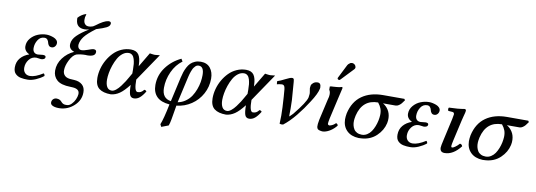

<svg xmlns="http://www.w3.org/2000/svg" viewBox="-66 -1146 5102 1826"><g transform="rotate(10 2484.5 -232.5)"><path d="M152.8 -95.2Q152.8 -64.5 170.7 -45.7Q188.5 -26.9 219.2 -26.9Q269.5 -26.9 344.2 -74.2Q356 -67.4 356 -50.8Q323.7 -24.9 281.7 -6.8Q239.7 11.2 203.1 11.2Q184.6 11.2 169.4 10Q154.3 8.8 137.5 5.4Q120.6 2 108.2 -4.9Q95.7 -11.7 85.2 -22Q74.7 -32.2 69.3 -47.9Q64 -63.5 64 -84Q64 -137.2 95 -173.6Q126 -210 178.2 -228Q127.9 -252.9 127.9 -298.8Q127.9 -342.3 156.7 -376Q185.5 -409.7 226.1 -425.8Q266.6 -441.9 309.1 -441.9Q323.7 -441.9 341.3 -438.2Q358.9 -434.6 377 -427.7Q395 -420.9 407 -408Q418.9 -395 418.9 -378.9Q418.9 -359.9 406.5 -345.5Q394 -331.1 375 -331.1Q356.9 -331.1 347.4 -343.3Q337.9 -355.5 335.2 -370.1Q332.5 -384.8 322.5 -397Q312.5 -409.2 293.9 -409.2Q253.9 -409.2 231 -373.3Q208 -337.4 208 -294.9Q208 -269.5 221.2 -255.4Q234.4 -241.2 258.8 -241.2Q266.6 -241.2 282.7 -243.7Q298.8 -246.1 307.1 -246.1Q335 -246.1 335 -230Q335 -216.3 323.2 -209.7Q311.5 -203.1 295.9 -203.1Q288.6 -203.1 273.4 -206.1Q258.3 -209 250 -209Q207 -209 179.9 -174.1Q152.8 -139.2 152.8 -95.2Z M704.1 64.9Q706.1 37.6 688.5 23.9Q670.9 10.3 636.7 8.8Q629.9 7.8 616.7 7.8Q525.9 6.3 486.3 -28.8Q446.8 -64 446.8 -120.1Q446.8 -186.5 488.8 -242.2Q530.8 -297.9 594.7 -326.2Q539.6 -344.7 543.9 -395Q546.9 -438.5 586.4 -477.5Q626 -516.6 698.7 -561Q675.3 -554.2 653.8 -554.2Q574.2 -554.2 568.8 -631.8Q567.9 -637.7 567.9 -649.9Q581.1 -666 600.3 -679Q619.6 -691.9 637.7 -698.2H647Q643.6 -688 638.7 -668Q637.7 -658.2 637.7 -644Q638.2 -618.7 650.4 -604.5Q662.6 -590.3 678.7 -588.9Q680.2 -588.9 684.1 -588.4Q688 -587.9 689.9 -587.9Q706.1 -587.9 729 -596.2Q731 -597.7 738 -601.8Q745.1 -606 749 -608.9Q822.8 -665.5 863.8 -669.9Q865.2 -670.4 866.7 -670.4Q868.2 -670.4 870.1 -670.2Q872.1 -669.9 873 -669.9Q892.6 -668.5 891.1 -647.9Q891.1 -646 889.6 -643.1Q886.7 -625 858.2 -610.4Q829.6 -595.7 762.7 -575.2Q685.1 -517.1 656.5 -479.5Q627.9 -441.9 623 -402.8Q621.6 -378.9 632.3 -366.5Q643.1 -354 658.7 -354Q682.6 -354 719.2 -367.7Q755.9 -381.3 767.1 -382.8H778.8Q801.3 -379.9 799.8 -358.9Q799.8 -314.9 720.7 -314.9Q715.8 -315.9 708 -315.9Q657.2 -315.9 617.7 -304.2Q583.5 -288.6 556.6 -234.9Q529.8 -181.2 529.8 -138.2Q528.8 -105 550.3 -84.7Q571.8 -64.5 622.1 -64Q633.8 -64 639.6 -63Q689.9 -60.5 719.2 -34.4Q748.5 -8.3 748 39.1Q748 114.7 688.7 168.9Q629.4 223.1 551.8 226.1H535.6Q501.5 225.1 480.7 214.1Q460 203.1 461.9 182.1Q463.4 163.6 476.3 151.9Q489.3 140.1 508.8 140.1Q514.2 140.1 516.1 141.1Q535.2 142.1 550.8 155.8Q551.3 156.2 554.4 159.7Q557.6 163.1 558.6 164.1Q559.6 165 562.5 168Q565.4 170.9 566.9 172.1Q568.4 173.3 571.5 175.5Q574.7 177.7 577.1 178.7Q579.6 179.7 583 181.2Q586.4 182.6 590.1 183.1Q593.8 183.6 597.7 184.1H616.7Q638.2 182.6 658.4 162.1Q678.7 141.6 690.4 115Q702.1 88.4 704.1 64.9Z M1151.9 -179.2 1174.8 -219.2V-256.8Q1174.8 -287.6 1172.4 -311Q1169.9 -334.5 1163.3 -357.4Q1156.7 -380.4 1142.8 -393.1Q1128.9 -405.8 1108.4 -405.8Q1077.6 -405.8 1050.5 -384.8Q1023.4 -363.8 1005.1 -331.5Q986.8 -299.3 973.4 -260.3Q960 -221.2 953.9 -185.3Q947.8 -149.4 947.8 -121.1Q947.8 -76.7 962.9 -50.8Q978 -24.9 1009.8 -24.9Q1027.8 -24.9 1049.8 -42.2Q1071.8 -59.6 1092.3 -87.2Q1112.8 -114.7 1126.7 -136.5Q1140.6 -158.2 1151.9 -179.2ZM1122.6 -441.9Q1175.3 -441.9 1197.8 -409.4Q1220.2 -377 1221.7 -312L1222.7 -297.9L1305.7 -437Q1311.5 -436 1324 -434.3Q1336.4 -432.6 1341.8 -432.1L1355.5 -431.2Q1362.8 -431.2 1379.4 -433.6Q1396 -436 1402.8 -436L1221.7 -168.9Q1221.7 -54.2 1254.4 -54.2Q1272 -54.2 1285.4 -61Q1298.8 -67.9 1314.5 -86.9Q1329.6 -85.4 1336.4 -74.2Q1311 -31.7 1285.4 -10.3Q1259.8 11.2 1229.5 11.2Q1199.2 11.2 1189 -17.1Q1178.7 -45.4 1178.7 -109.9Q1129.9 -46.9 1090.3 -19.8Q1050.8 7.3 1006.8 11.2Q933.1 11.2 893.8 -19Q854.5 -49.3 854.5 -121.1Q854.5 -165 866.7 -210.7Q878.9 -256.3 902.6 -297.6Q926.3 -338.9 958.3 -371.3Q990.2 -403.8 1033 -422.9Q1075.7 -441.9 1122.6 -441.9Z M1696.8 -248 1646.5 -24.9Q1687 -32.2 1720.5 -55.9Q1753.9 -79.6 1774.7 -110.8Q1795.4 -142.1 1809.6 -179.9Q1823.7 -217.8 1829.6 -252.7Q1835.4 -287.6 1835.4 -319.8Q1835.4 -402.8 1784.7 -402.8Q1775.4 -402.8 1766.8 -399.4Q1758.3 -396 1751.5 -388.4Q1744.6 -380.9 1738.8 -373.3Q1732.9 -365.7 1727.8 -353.5Q1722.7 -341.3 1719 -332Q1715.3 -322.8 1711.4 -308.6Q1707.5 -294.4 1705.6 -286.6Q1703.6 -278.8 1700.7 -265.4Q1697.8 -252 1696.8 -248ZM1601.6 207 1533.7 232.9 1521.5 209Q1544.4 154.3 1573.7 8.8Q1490.7 2.4 1450.2 -38.6Q1409.7 -79.6 1409.7 -150.9Q1409.7 -244.6 1465.6 -320.8Q1521.5 -397 1610.4 -439L1625.5 -414.1Q1564 -369.6 1529.3 -293.7Q1494.6 -217.8 1494.6 -138.2Q1494.6 -36.6 1581.5 -23.9L1634.8 -261.2Q1641.6 -291 1649.2 -314.2Q1656.7 -337.4 1669.9 -362.8Q1683.1 -388.2 1699.7 -404.8Q1716.3 -421.4 1741.5 -432.1Q1766.6 -442.9 1797.4 -442.9Q1857.9 -442.9 1889.6 -403.1Q1921.4 -363.3 1921.4 -300.8Q1921.4 -222.2 1884.5 -154.1Q1847.7 -85.9 1783.4 -42.7Q1719.2 0.5 1640.6 8.8L1617.7 144Q1610.8 183.6 1601.6 207Z M2264.6 -179.2 2287.6 -219.2V-256.8Q2287.6 -287.6 2285.2 -311Q2282.7 -334.5 2276.1 -357.4Q2269.5 -380.4 2255.6 -393.1Q2241.7 -405.8 2221.2 -405.8Q2190.4 -405.8 2163.3 -384.8Q2136.2 -363.8 2117.9 -331.5Q2099.6 -299.3 2086.2 -260.3Q2072.8 -221.2 2066.7 -185.3Q2060.5 -149.4 2060.5 -121.1Q2060.5 -76.7 2075.7 -50.8Q2090.8 -24.9 2122.6 -24.9Q2140.6 -24.9 2162.6 -42.2Q2184.6 -59.6 2205.1 -87.2Q2225.6 -114.7 2239.5 -136.5Q2253.4 -158.2 2264.6 -179.2ZM2235.4 -441.9Q2288.1 -441.9 2310.5 -409.4Q2333 -377 2334.5 -312L2335.4 -297.9L2418.5 -437Q2424.3 -436 2436.8 -434.3Q2449.2 -432.6 2454.6 -432.1L2468.3 -431.2Q2475.6 -431.2 2492.2 -433.6Q2508.8 -436 2515.6 -436L2334.5 -168.9Q2334.5 -54.2 2367.2 -54.2Q2384.8 -54.2 2398.2 -61Q2411.6 -67.9 2427.2 -86.9Q2442.4 -85.4 2449.2 -74.2Q2423.8 -31.7 2398.2 -10.3Q2372.6 11.2 2342.3 11.2Q2312 11.2 2301.8 -17.1Q2291.5 -45.4 2291.5 -109.9Q2242.7 -46.9 2203.1 -19.8Q2163.6 7.3 2119.6 11.2Q2045.9 11.2 2006.6 -19Q1967.3 -49.3 1967.3 -121.1Q1967.3 -165 1979.5 -210.7Q1991.7 -256.3 2015.4 -297.6Q2039.1 -338.9 2071 -371.3Q2103 -403.8 2145.8 -422.9Q2188.5 -441.9 2235.4 -441.9Z M2625.5 -324.2Q2622.6 -348.1 2615.5 -356.2Q2608.4 -364.3 2594.2 -365.2Q2590.8 -365.2 2586.4 -363.8Q2571.8 -363.8 2546.4 -356.9Q2543.5 -378.9 2544.4 -387.2Q2572.3 -395.5 2616.9 -418.7Q2661.6 -441.9 2679.2 -441.9Q2694.3 -441.9 2697.3 -429.2Q2698.2 -424.8 2700.2 -407.2Q2710.9 -281.7 2713.4 -232.9Q2716.8 -147 2714.4 -85.9Q2714.8 -84 2715.3 -80.8Q2715.8 -77.6 2716.3 -76.2Q2717.8 -77.6 2729.5 -88.9Q2741.2 -100.1 2748.5 -107.9Q2854.5 -238.3 2865.2 -286.1Q2866.2 -293.5 2869.1 -318.8V-329.1Q2868.7 -337.9 2865.7 -351.1Q2862.8 -364.3 2862.3 -372.1V-380.9Q2863.3 -388.2 2865.2 -401.9Q2870.1 -417.5 2886.5 -429.7Q2902.8 -441.9 2926.3 -441.9Q2958.5 -441.9 2958.5 -397Q2958.5 -391.1 2957.5 -388.2Q2947.8 -337.4 2891.1 -251Q2844.7 -176.8 2786.9 -105.7Q2729 -34.7 2671.4 9.8Q2665.5 11.2 2654.3 11.2Q2650.9 11.2 2637.2 7.8Q2641.6 -71.3 2637.2 -151.9Q2631.3 -266.1 2625.5 -324.2Z M3097.2 -123Q3088.9 -82 3089.8 -71.8Q3091.3 -61.5 3099.1 -60.1Q3106.4 -55.7 3121.1 -62Q3146 -70.8 3165 -90.8Q3182.1 -86.9 3184.1 -69.8Q3159.7 -39.1 3128.7 -18.6Q3097.7 2 3066.9 7.8Q3052.7 10.7 3037.1 7.8Q3015.1 4.9 3003.9 -4.9Q2996.6 -13.2 2995.1 -26.9Q2992.7 -45.9 3002 -94.2Q3002.9 -98.6 3004.9 -107.2Q3006.8 -115.7 3007.8 -120.1L3047.9 -295.9Q3050.8 -306.2 3055.2 -325.2Q3063 -368.7 3045.9 -393.1V-423.8Q3047.9 -424.3 3052 -425.3Q3056.2 -426.3 3058.1 -426.8Q3060.1 -426.8 3080.1 -428Q3100.1 -429.2 3109.9 -430.2Q3138.2 -431.6 3162.1 -439.9Q3168.5 -437 3167 -426.8Q3156.2 -386.2 3147 -340.8Q3143.1 -327.6 3142.1 -319.8ZM3191.9 -670.9Q3201.7 -682.1 3222.2 -680.2Q3234.4 -678.2 3243.4 -669.4Q3252.4 -660.6 3253.9 -649.9Q3254.9 -647 3254.9 -641.1Q3252.9 -631.8 3247.1 -626L3134.8 -507.8Q3127 -500 3123 -500Q3117.7 -500 3111.8 -503.7Q3106 -507.3 3106 -512.2V-513.2V-515.1Q3106 -515.6 3106.4 -517.1Q3106.9 -518.6 3106.9 -519Q3108.4 -523.4 3109.9 -524.9L3173.8 -651.9Q3180.2 -664.1 3191.9 -670.9Z M3424.8 -24.9Q3452.1 -24.9 3475.3 -39.6Q3498.5 -54.2 3513.9 -76.7Q3529.3 -99.1 3540.8 -128.2Q3552.2 -157.2 3557.9 -184.8Q3563.5 -212.4 3564.9 -237.8Q3566.4 -273.4 3556.6 -300.3Q3546.9 -327.1 3524.9 -354Q3374.5 -354 3335.9 -193.8Q3328.6 -158.2 3328.6 -143.1Q3327.6 -120.1 3332.3 -99.9Q3336.9 -79.6 3347.7 -62.3Q3358.4 -44.9 3378.2 -34.9Q3397.9 -24.9 3424.8 -24.9ZM3692.9 -354H3571.8Q3604 -335.4 3625 -302.5Q3646 -269.5 3647.9 -226.1Q3649.4 -202.1 3643.6 -174.8Q3627.9 -104.5 3571.3 -50.5Q3514.6 3.4 3430.7 9.8Q3416 11.2 3400.9 11.2Q3327.6 8.3 3285.9 -32.7Q3244.1 -73.7 3242.7 -141.1Q3242.7 -168.5 3248.5 -200.2Q3274.9 -316.4 3356 -373.8Q3437 -431.2 3559.6 -431.2H3764.6L3772.9 -418.9Q3757.3 -397 3748.3 -385.7Q3739.3 -374.5 3724.1 -364.3Q3709 -354 3692.9 -354Z M3848.1 -95.2Q3848.1 -64.5 3866 -45.7Q3883.8 -26.9 3914.6 -26.9Q3964.8 -26.9 4039.6 -74.2Q4051.3 -67.4 4051.3 -50.8Q4019 -24.9 3977.1 -6.8Q3935.1 11.2 3898.4 11.2Q3879.9 11.2 3864.7 10Q3849.6 8.8 3832.8 5.4Q3815.9 2 3803.5 -4.9Q3791 -11.7 3780.5 -22Q3770 -32.2 3764.6 -47.9Q3759.3 -63.5 3759.3 -84Q3759.3 -137.2 3790.3 -173.6Q3821.3 -210 3873.5 -228Q3823.2 -252.9 3823.2 -298.8Q3823.2 -342.3 3852.1 -376Q3880.9 -409.7 3921.4 -425.8Q3961.9 -441.9 4004.4 -441.9Q4019 -441.9 4036.6 -438.2Q4054.2 -434.6 4072.3 -427.7Q4090.3 -420.9 4102.3 -408Q4114.3 -395 4114.3 -378.9Q4114.3 -359.9 4101.8 -345.5Q4089.4 -331.1 4070.3 -331.1Q4052.2 -331.1 4042.7 -343.3Q4033.2 -355.5 4030.5 -370.1Q4027.8 -384.8 4017.8 -397Q4007.8 -409.2 3989.3 -409.2Q3949.2 -409.2 3926.3 -373.3Q3903.3 -337.4 3903.3 -294.9Q3903.3 -269.5 3916.5 -255.4Q3929.7 -241.2 3954.1 -241.2Q3961.9 -241.2 3978 -243.7Q3994.1 -246.1 4002.4 -246.1Q4030.3 -246.1 4030.3 -230Q4030.3 -216.3 4018.6 -209.7Q4006.8 -203.1 3991.2 -203.1Q3983.9 -203.1 3968.8 -206.1Q3953.6 -209 3945.3 -209Q3902.3 -209 3875.2 -174.1Q3848.1 -139.2 3848.1 -95.2Z M4336.4 -319.8 4292 -124Q4282.2 -80.1 4282.2 -68.8Q4282.2 -54.2 4292 -54.2Q4301.3 -54.2 4321 -68.1Q4340.8 -82 4359.4 -103Q4377.4 -103 4384.3 -82Q4313 9.8 4230 9.8Q4185.1 9.8 4185.1 -35.2Q4185.1 -50.8 4200.2 -115.2L4246.1 -320.8Q4254.4 -363.3 4254.4 -367.2Q4254.4 -386.7 4236.3 -388.2L4196.3 -391.1Q4191.9 -397.9 4191.7 -407.2Q4191.4 -416.5 4196.3 -422.9Q4283.7 -424.8 4346.2 -436Q4360.4 -436 4360.4 -419.9Q4360.4 -413.6 4357.2 -401.1Q4354 -388.7 4347.7 -365.2Q4341.3 -341.8 4336.4 -319.8Z M4621.1 -24.9Q4648.4 -24.9 4671.6 -39.6Q4694.8 -54.2 4710.2 -76.7Q4725.6 -99.1 4737.1 -128.2Q4748.5 -157.2 4754.2 -184.8Q4759.8 -212.4 4761.2 -237.8Q4762.7 -273.4 4752.9 -300.3Q4743.2 -327.1 4721.2 -354Q4570.8 -354 4532.2 -193.8Q4524.9 -158.2 4524.9 -143.1Q4523.9 -120.1 4528.6 -99.9Q4533.2 -79.6 4543.9 -62.3Q4554.7 -44.9 4574.5 -34.9Q4594.2 -24.9 4621.1 -24.9ZM4889.2 -354H4768.1Q4800.3 -335.4 4821.3 -302.5Q4842.3 -269.5 4844.2 -226.1Q4845.7 -202.1 4839.8 -174.8Q4824.2 -104.5 4767.6 -50.5Q4710.9 3.4 4627 9.8Q4612.3 11.2 4597.2 11.2Q4523.9 8.3 4482.2 -32.7Q4440.4 -73.7 4439 -141.1Q4439 -168.5 4444.8 -200.2Q4471.2 -316.4 4552.2 -373.8Q4633.3 -431.2 4755.9 -431.2H4960.9L4969.2 -418.9Q4953.6 -397 4944.6 -385.7Q4935.5 -374.5 4920.4 -364.3Q4905.3 -354 4889.2 -354Z"/></g></svg>

Font: Common Serif Medium
Style: Italic
Weight: 500
Italic angle: -12°
Designer: Philipp H. Poll, Khaled Hosny
Foundry: Stefan Peev, Context Ltd.
Version: Version 1.026